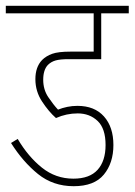

<svg xmlns="http://www.w3.org/2000/svg" viewBox="-20 -642 464 662"><path d="M248 -251Q209 -251 173 -235Q148 -257 125 -292Q102 -327 102 -369Q102 -411 125 -435Q139 -449 160 -456.5Q181 -464 223 -464H303V-596H0V-622H424V-596H329V-438H217Q187 -438 171.5 -433.5Q156 -429 145 -418Q129 -401 129 -367Q129 -333 146.5 -307Q164 -281 180 -264Q195 -270 212 -273.5Q229 -277 247 -277Q306 -277 338.5 -240.5Q371 -204 371 -142Q371 -80 338 -40Q305 0 234 0Q163 0 111 -42Q59 -84 18 -149L41 -163Q77 -102 124.5 -64Q172 -26 233 -26Q289 -26 316.5 -56.5Q344 -87 344 -142Q344 -199 316.5 -225Q289 -251 248 -251Z"/></svg>

Font: Noto Sans ExtraCondensed Thin
Style: Regular
Weight: 100
Width: 2
Designer: Monotype Design Team
Foundry: Monotype Imaging Inc.
Version: Version 2.013; ttfautohint (v1.8.4.7-5d5b)